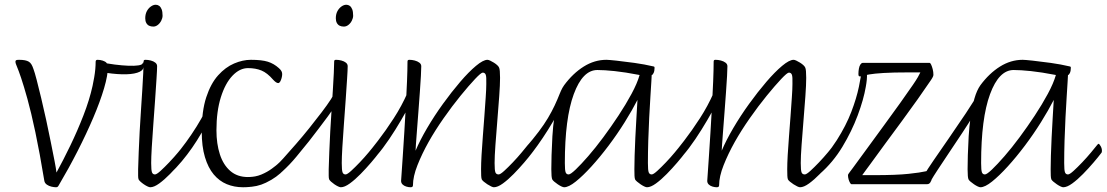

<svg xmlns="http://www.w3.org/2000/svg" viewBox="-20 -776 4663 809"><path d="M216 13Q208 13 197 10.5Q186 8 177.5 2Q169 -4 167 -13Q147 -134 129 -219Q111 -304 95.5 -359.5Q80 -415 69 -447.5Q58 -480 51.5 -495Q45 -510 45 -515Q45 -520 47.5 -522Q50 -524 60 -524Q75 -524 85 -522Q95 -520 101.5 -516Q108 -512 112.5 -504.5Q117 -497 121 -485Q126 -472 134.5 -439.5Q143 -407 153.5 -363Q164 -319 174.5 -271Q185 -223 194 -177.5Q203 -132 210 -97Q213 -82 215 -69.5Q217 -57 218 -49Q246 -100 276 -162Q306 -224 331.5 -289.5Q357 -355 370 -414Q374 -433 377 -450.5Q380 -468 381.5 -484.5Q383 -501 383 -516Q383 -520 385 -522Q387 -524 391 -524Q402 -524 413 -520.5Q424 -517 429 -511Q431 -508 433 -505Q435 -502 435 -497Q435 -460 418.5 -404Q402 -348 373 -280Q344 -212 307 -139.5Q270 -67 228 4Q226 8 223.5 10.5Q221 13 216 13Z M405 -473Q393 -476 390 -486.5Q387 -497 390.5 -506.5Q394 -516 399 -515Q432 -508 463.5 -504Q495 -500 521 -499Q547 -498 563 -500.5Q579 -503 581 -509Q584 -516 584.5 -512Q585 -508 585 -501.5Q585 -495 584 -491Q582 -477 558 -469.5Q534 -462 494 -463Q454 -464 405 -473Z M613 13Q609 13 601.5 9.5Q594 6 586 0.5Q578 -5 572 -10.5Q566 -16 564 -20Q562 -25 562 -35.5Q562 -46 562 -63Q563 -95 564.5 -136Q566 -177 568.5 -222Q571 -267 574 -311.5Q577 -356 579.5 -396.5Q582 -437 583.5 -468Q585 -499 585 -516Q585 -520 586.5 -522Q588 -524 593 -524Q604 -524 615.5 -521Q627 -518 634.5 -512Q642 -506 642 -497Q642 -483 639.5 -444.5Q637 -406 633.5 -355Q630 -304 626 -251.5Q622 -199 619.5 -155.5Q617 -112 617 -89Q617 -58 620.5 -49.5Q624 -41 633 -41Q640 -41 656.5 -56Q673 -71 693 -92Q713 -113 730 -133.5Q747 -154 755 -164Q757 -166 758.5 -168Q760 -170 762 -170Q765 -170 770.5 -160.5Q776 -151 776 -141Q776 -138 775.5 -135.5Q775 -133 773 -131Q761 -115 740.5 -91Q720 -67 696.5 -43Q673 -19 651 -3Q629 13 613 13ZM626 -664Q616 -664 608.5 -667.5Q601 -671 596.5 -679Q592 -687 592 -699Q592 -716 598.5 -728.5Q605 -741 615.5 -748.5Q626 -756 636 -756Q644 -756 650.5 -751.5Q657 -747 661 -737Q665 -727 665 -710Q665 -700 659.5 -689Q654 -678 645 -671Q636 -664 626 -664Z M696 -43Q692 -39 687 -42Q682 -45 680 -53.5Q678 -62 683 -75Q688 -88 704 -104Q719 -119 741.5 -147.5Q764 -176 787 -210Q810 -244 828 -276Q846 -308 853 -330Q856 -336 860 -326Q864 -316 866.5 -302Q869 -288 866 -282Q847 -247 828.5 -215Q810 -183 789.5 -153.5Q769 -124 746 -96.5Q723 -69 696 -43Z M1004 13Q967 13 935.5 0Q904 -13 880.5 -41Q857 -69 843.5 -114Q830 -159 830 -222Q830 -308 849 -366Q868 -424 899 -458.5Q930 -493 966.5 -508.5Q1003 -524 1037 -524Q1083 -524 1108.5 -516Q1134 -508 1155 -489Q1163 -482 1166 -476Q1169 -470 1169 -464Q1169 -456 1166.5 -447Q1164 -438 1160.5 -432Q1157 -426 1152 -426Q1144 -426 1131 -440Q1106 -469 1081.5 -479Q1057 -489 1025 -489Q990 -489 959.5 -457Q929 -425 910.5 -366Q892 -307 892 -227Q892 -170 906.5 -125.5Q921 -81 950.5 -55.5Q980 -30 1025 -30Q1056 -30 1081 -40.5Q1106 -51 1125 -65Q1144 -79 1154 -88Q1164 -97 1167 -100Q1170 -103 1173 -103Q1178 -103 1181.5 -94.5Q1185 -86 1185 -77Q1185 -73 1184 -70Q1183 -67 1178 -62Q1146 -28 1103 -7.5Q1060 13 1004 13Z M1019 12 1023 -30Q1072 -30 1108.5 -53Q1145 -76 1173.5 -108.5Q1202 -141 1227 -169Q1255 -201 1283 -236Q1311 -271 1335 -302.5Q1359 -334 1374.5 -358Q1390 -382 1391 -391Q1402 -394 1406.5 -386Q1411 -378 1409.5 -366.5Q1408 -355 1400 -346Q1399 -340 1388.5 -324Q1378 -308 1361 -285Q1344 -262 1323.5 -235Q1303 -208 1282 -181Q1257 -150 1229 -116Q1201 -82 1169 -53Q1137 -24 1100 -6Q1063 12 1019 12Z M1416 13Q1412 13 1404.5 9.5Q1397 6 1389 0.5Q1381 -5 1375 -10.5Q1369 -16 1367 -20Q1365 -25 1365 -35.5Q1365 -46 1365 -63Q1366 -95 1367.5 -136Q1369 -177 1371.5 -222Q1374 -267 1377 -311.5Q1380 -356 1382.5 -396.5Q1385 -437 1386.5 -468Q1388 -499 1388 -516Q1388 -520 1389.5 -522Q1391 -524 1396 -524Q1407 -524 1418.5 -521Q1430 -518 1437.5 -512Q1445 -506 1445 -497Q1445 -483 1442.5 -444.5Q1440 -406 1436.5 -355Q1433 -304 1429 -251.5Q1425 -199 1422.5 -155.5Q1420 -112 1420 -89Q1420 -58 1423.5 -49.5Q1427 -41 1436 -41Q1443 -41 1459.5 -56Q1476 -71 1496 -92Q1516 -113 1533 -133.5Q1550 -154 1558 -164Q1560 -166 1561.5 -168Q1563 -170 1565 -170Q1568 -170 1573.5 -160.5Q1579 -151 1579 -141Q1579 -138 1578.5 -135.5Q1578 -133 1576 -131Q1564 -115 1543.5 -91Q1523 -67 1499.5 -43Q1476 -19 1454 -3Q1432 13 1416 13ZM1429 -664Q1419 -664 1411.5 -667.5Q1404 -671 1399.5 -679Q1395 -687 1395 -699Q1395 -716 1401.5 -728.5Q1408 -741 1418.5 -748.5Q1429 -756 1439 -756Q1447 -756 1453.5 -751.5Q1460 -747 1464 -737Q1468 -727 1468 -710Q1468 -700 1462.5 -689Q1457 -678 1448 -671Q1439 -664 1429 -664Z M1522 -82Q1515 -79 1511 -81Q1507 -83 1506.5 -88Q1506 -93 1509.5 -100.5Q1513 -108 1520 -116Q1540 -141 1572.5 -183Q1605 -225 1639 -277.5Q1673 -330 1697 -385Q1703 -397 1707.5 -388.5Q1712 -380 1713.5 -365Q1715 -350 1710 -341Q1694 -311 1670.5 -270.5Q1647 -230 1620 -190Q1593 -150 1567.5 -120.5Q1542 -91 1522 -82Z M1710 13Q1701 13 1691.5 10Q1682 7 1676 1Q1670 -5 1670 -14Q1670 -15 1672 -43Q1674 -71 1677 -116.5Q1680 -162 1683.5 -217.5Q1687 -273 1690 -329Q1693 -385 1695 -434Q1697 -483 1697 -516Q1697 -520 1698.5 -522Q1700 -524 1705 -524Q1716 -524 1727.5 -521Q1739 -518 1747 -512Q1755 -506 1755 -497Q1755 -486 1753.5 -456Q1752 -426 1749 -387Q1746 -348 1743 -306Q1740 -264 1737 -227.5Q1734 -191 1732.5 -167.5Q1731 -144 1731 -141Q1749 -184 1779.5 -236Q1810 -288 1846.5 -338.5Q1883 -389 1919 -431Q1955 -473 1985.5 -498.5Q2016 -524 2034 -524Q2038 -524 2045.5 -520.5Q2053 -517 2061 -512Q2069 -507 2075 -501.5Q2081 -496 2083 -491Q2085 -487 2086 -476Q2087 -465 2087 -448Q2087 -419 2083.5 -370.5Q2080 -322 2075.5 -267.5Q2071 -213 2067.5 -165Q2064 -117 2064 -89Q2064 -58 2067.5 -49.5Q2071 -41 2081 -41Q2088 -41 2104.5 -56Q2121 -71 2141 -92Q2161 -113 2178 -133.5Q2195 -154 2203 -164Q2205 -166 2206.5 -168Q2208 -170 2210 -170Q2213 -170 2218.5 -160.5Q2224 -151 2224 -141Q2224 -138 2223.5 -135.5Q2223 -133 2221 -131Q2209 -115 2188.5 -91Q2168 -67 2144.5 -43Q2121 -19 2099 -3Q2077 13 2061 13Q2057 13 2049.5 9.5Q2042 6 2033.5 0.5Q2025 -5 2018.5 -10.5Q2012 -16 2010 -20Q2008 -25 2007.5 -35.5Q2007 -46 2007 -63Q2007 -86 2009 -122.5Q2011 -159 2014.5 -202Q2018 -245 2021 -287.5Q2024 -330 2026.5 -365.5Q2029 -401 2029 -422Q2030 -453 2026.5 -461.5Q2023 -470 2014 -470Q2007 -470 1981.5 -443Q1956 -416 1920.5 -372.5Q1885 -329 1849 -277.5Q1813 -226 1786 -178Q1758 -128 1739 -80Q1720 -32 1720 5Q1720 9 1717.5 11Q1715 13 1710 13Z M2209 -116Q2204 -110 2198.5 -111.5Q2193 -113 2189 -119Q2185 -125 2186 -134Q2187 -143 2194 -153Q2227 -191 2250 -221.5Q2273 -252 2289 -279Q2305 -306 2317 -331.5Q2329 -357 2340 -385Q2341 -388 2347.5 -388Q2354 -388 2358 -381.5Q2362 -375 2355 -355Q2347 -330 2329 -297Q2311 -264 2289 -229Q2267 -194 2245.5 -164Q2224 -134 2209 -116Z M2357 13Q2353 13 2345.5 9.5Q2338 6 2330 0.5Q2322 -5 2315.5 -10.5Q2309 -16 2307 -20Q2303 -28 2303 -63Q2303 -86 2304 -122.5Q2305 -159 2307.5 -201.5Q2310 -244 2316 -285.5Q2322 -327 2332 -361.5Q2342 -396 2357 -417Q2394 -467 2439.5 -495.5Q2485 -524 2535 -524Q2544 -524 2577 -520.5Q2610 -517 2653 -511Q2696 -505 2734 -496Q2735 -496 2736.5 -495Q2738 -494 2738 -490Q2738 -477 2734 -468.5Q2730 -460 2726 -460Q2726 -457 2724.5 -432.5Q2723 -408 2720.5 -368.5Q2718 -329 2715.5 -281Q2713 -233 2711.5 -183Q2710 -133 2710 -89Q2710 -58 2713.5 -49.5Q2717 -41 2726 -41Q2733 -41 2749.5 -56Q2766 -71 2786 -92Q2806 -113 2823 -133.5Q2840 -154 2848 -164Q2850 -166 2851.5 -168Q2853 -170 2855 -170Q2858 -170 2863.5 -160.5Q2869 -151 2869 -141Q2869 -138 2868.5 -135.5Q2868 -133 2866 -131Q2854 -115 2833.5 -91Q2813 -67 2789.5 -43Q2766 -19 2744 -3Q2722 13 2706 13Q2702 13 2694.5 9.5Q2687 6 2679 0.5Q2671 -5 2664.5 -10.5Q2658 -16 2656 -20Q2654 -25 2653.5 -35.5Q2653 -46 2653 -63Q2653 -85 2654 -120Q2655 -155 2657 -196Q2659 -237 2661.5 -278.5Q2664 -320 2666 -355Q2644 -312 2612.5 -261.5Q2581 -211 2544.5 -162.5Q2508 -114 2472 -74.5Q2436 -35 2406 -11Q2376 13 2357 13ZM2376 -41Q2384 -41 2406 -62Q2428 -83 2458.5 -118Q2489 -153 2522 -197.5Q2555 -242 2586 -289Q2617 -336 2641 -380.5Q2665 -425 2675 -460Q2613 -472 2569.5 -476.5Q2526 -481 2497 -481Q2435 -481 2397.5 -379Q2360 -277 2360 -89Q2360 -58 2363.5 -49.5Q2367 -41 2376 -41Z M2812 -82Q2805 -79 2801 -81Q2797 -83 2796.5 -88Q2796 -93 2799.5 -100.5Q2803 -108 2810 -116Q2830 -141 2862.5 -183Q2895 -225 2929 -277.5Q2963 -330 2987 -385Q2993 -397 2997.5 -388.5Q3002 -380 3003.5 -365Q3005 -350 3000 -341Q2984 -311 2960.5 -270.5Q2937 -230 2910 -190Q2883 -150 2857.5 -120.5Q2832 -91 2812 -82Z M3000 13Q2991 13 2981.5 10Q2972 7 2966 1Q2960 -5 2960 -14Q2960 -15 2962 -43Q2964 -71 2967 -116.5Q2970 -162 2973.5 -217.5Q2977 -273 2980 -329Q2983 -385 2985 -434Q2987 -483 2987 -516Q2987 -520 2988.5 -522Q2990 -524 2995 -524Q3006 -524 3017.5 -521Q3029 -518 3037 -512Q3045 -506 3045 -497Q3045 -486 3043.5 -456Q3042 -426 3039 -387Q3036 -348 3033 -306Q3030 -264 3027 -227.5Q3024 -191 3022.5 -167.5Q3021 -144 3021 -141Q3039 -184 3069.5 -236Q3100 -288 3136.5 -338.5Q3173 -389 3209 -431Q3245 -473 3275.5 -498.5Q3306 -524 3324 -524Q3328 -524 3335.5 -520.5Q3343 -517 3351 -512Q3359 -507 3365 -501.5Q3371 -496 3373 -491Q3375 -487 3376 -476Q3377 -465 3377 -448Q3377 -419 3373.5 -370.5Q3370 -322 3365.5 -267.5Q3361 -213 3357.5 -165Q3354 -117 3354 -89Q3354 -58 3357.5 -49.5Q3361 -41 3371 -41Q3378 -41 3394.5 -56Q3411 -71 3431 -92Q3451 -113 3468 -133.5Q3485 -154 3493 -164Q3495 -166 3496.5 -168Q3498 -170 3500 -170Q3503 -170 3508.5 -160.5Q3514 -151 3514 -141Q3514 -138 3513.5 -135.5Q3513 -133 3511 -131Q3499 -115 3478.5 -91Q3458 -67 3434.5 -43Q3411 -19 3389 -3Q3367 13 3351 13Q3347 13 3339.5 9.5Q3332 6 3323.5 0.5Q3315 -5 3308.5 -10.5Q3302 -16 3300 -20Q3298 -25 3297.5 -35.5Q3297 -46 3297 -63Q3297 -86 3299 -122.5Q3301 -159 3304.5 -202Q3308 -245 3311 -287.5Q3314 -330 3316.5 -365.5Q3319 -401 3319 -422Q3320 -453 3316.5 -461.5Q3313 -470 3304 -470Q3297 -470 3271.5 -443Q3246 -416 3210.5 -372.5Q3175 -329 3139 -277.5Q3103 -226 3076 -178Q3048 -128 3029 -80Q3010 -32 3010 5Q3010 9 3007.5 11Q3005 13 3000 13Z M3434 -43Q3431 -40 3425 -42Q3419 -44 3413 -48Q3407 -52 3404.5 -56.5Q3402 -61 3405 -64Q3467 -124 3506 -185.5Q3545 -247 3567 -304.5Q3589 -362 3599 -410.5Q3609 -459 3613 -493Q3615 -498 3619 -498Q3623 -498 3627.5 -490Q3632 -482 3633 -462.5Q3634 -443 3628 -410Q3619 -357 3594 -290Q3569 -223 3529.5 -157.5Q3490 -92 3434 -43Z M3567 0Q3565 0 3561.5 -6Q3558 -12 3555.5 -20.5Q3553 -29 3553 -39Q3553 -41 3560.5 -51Q3568 -61 3574 -69Q3600 -104 3634 -151Q3668 -198 3704.5 -247.5Q3741 -297 3773 -342Q3805 -387 3827 -419Q3840 -438 3847.5 -451Q3855 -464 3858 -471Q3845 -471 3833.5 -471Q3822 -471 3811 -471Q3743 -471 3703 -468.5Q3663 -466 3643.5 -462.5Q3624 -459 3616 -456.5Q3608 -454 3605 -454Q3601 -454 3599 -455.5Q3597 -457 3597 -464Q3597 -476 3599 -487Q3601 -498 3605.5 -504.5Q3610 -511 3615 -511H3897Q3900 -511 3903.5 -503.5Q3907 -496 3910 -484.5Q3913 -473 3913 -460Q3913 -456 3908.5 -448Q3904 -440 3896 -429Q3878 -402 3847.5 -359Q3817 -316 3781 -267Q3745 -218 3709.5 -170Q3674 -122 3646 -83Q3637 -71 3629 -60Q3621 -49 3613 -38Q3627 -38 3639.5 -38Q3652 -38 3663 -38Q3757 -38 3808 -43.5Q3859 -49 3879.5 -54Q3900 -59 3902 -59Q3906 -59 3908 -57Q3910 -55 3910 -49Q3910 -38 3907.5 -26.5Q3905 -15 3900 -7.5Q3895 0 3887 0Z M3905 -19Q3899 -12 3891.5 -10Q3884 -8 3878 -11Q3872 -14 3870.5 -22Q3869 -30 3876 -42Q3886 -60 3913.5 -100Q3941 -140 3977 -192Q4013 -244 4049.5 -298.5Q4086 -353 4113 -401Q4117 -408 4121 -402.5Q4125 -397 4126 -385Q4127 -373 4120 -359Q4109 -335 4086 -297Q4063 -259 4034.5 -216Q4006 -173 3978.5 -132Q3951 -91 3931 -60.5Q3911 -30 3905 -19Z M4111 13Q4107 13 4099.5 9.5Q4092 6 4084 0.5Q4076 -5 4069.5 -10.5Q4063 -16 4061 -20Q4057 -28 4057 -63Q4057 -86 4058 -122.5Q4059 -159 4061.5 -201.5Q4064 -244 4070 -285.5Q4076 -327 4086 -361.5Q4096 -396 4111 -417Q4148 -467 4193.5 -495.5Q4239 -524 4289 -524Q4298 -524 4331 -520.5Q4364 -517 4407 -511Q4450 -505 4488 -496Q4489 -496 4490.5 -495Q4492 -494 4492 -490Q4492 -477 4488 -468.5Q4484 -460 4480 -460Q4480 -457 4478.5 -432.5Q4477 -408 4474.5 -368.5Q4472 -329 4469.5 -281Q4467 -233 4465.5 -183Q4464 -133 4464 -89Q4464 -58 4467.5 -49.5Q4471 -41 4480 -41Q4487 -41 4503.5 -56Q4520 -71 4540 -92Q4560 -113 4577 -133.5Q4594 -154 4602 -164Q4604 -166 4605.5 -168Q4607 -170 4609 -170Q4612 -170 4617.5 -160.5Q4623 -151 4623 -141Q4623 -138 4622.5 -135.5Q4622 -133 4620 -131Q4608 -115 4587.5 -91Q4567 -67 4543.5 -43Q4520 -19 4498 -3Q4476 13 4460 13Q4456 13 4448.5 9.5Q4441 6 4433 0.5Q4425 -5 4418.5 -10.5Q4412 -16 4410 -20Q4408 -25 4407.5 -35.5Q4407 -46 4407 -63Q4407 -85 4408 -120Q4409 -155 4411 -196Q4413 -237 4415.5 -278.5Q4418 -320 4420 -355Q4398 -312 4366.5 -261.5Q4335 -211 4298.5 -162.5Q4262 -114 4226 -74.5Q4190 -35 4160 -11Q4130 13 4111 13ZM4130 -41Q4138 -41 4160 -62Q4182 -83 4212.5 -118Q4243 -153 4276 -197.5Q4309 -242 4340 -289Q4371 -336 4395 -380.5Q4419 -425 4429 -460Q4367 -472 4323.5 -476.5Q4280 -481 4251 -481Q4189 -481 4151.5 -379Q4114 -277 4114 -89Q4114 -58 4117.5 -49.5Q4121 -41 4130 -41Z"/></svg>

Font: Briem Hand Thin
Style: Regular
Weight: 100
Designer: Gunnlaugur SE Briem, Eben Sorkin
Foundry: Sorkin Type Co.
Version: Version 1.003